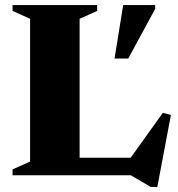

<svg xmlns="http://www.w3.org/2000/svg" viewBox="-20 -690 702 756"><path d="M599.5 46H573.5L495 0H29.5V-23L98.5 -54V-616L29.5 -647V-670H362.5V-647L293.5 -616V-69H494.5L621 -245.5L653 -237.5ZM431 -459.5 465 -670H591V-655L485 -459.5Z"/></svg>

Font: Newsreader Text ExtraBold
Style: Regular
Weight: 800
Designer: Hugues Gentile
Foundry: Production Type
Version: Version 1.001